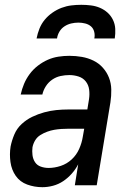

<svg xmlns="http://www.w3.org/2000/svg" viewBox="-20 -770 540 798"><path d="M156 8Q123 8 93 -3Q63 -14 45.5 -39Q28 -64 23.5 -96.5Q19 -129 24 -161Q29 -186 39.5 -211Q50 -236 70 -254.5Q90 -273 114 -284.5Q138 -296 163.5 -303Q189 -310 214 -312.5Q239 -315 265 -315H343L350 -358Q353 -378 350.5 -397.5Q348 -417 336.5 -431.5Q325 -446 306.5 -452Q288 -458 268 -458Q250 -458 231.5 -454Q213 -450 197 -439Q181 -428 170.5 -411.5Q160 -395 156 -377H66Q71 -400 80 -421.5Q89 -443 103.5 -462.5Q118 -482 137.5 -497Q157 -512 178.5 -521.5Q200 -531 223 -534.5Q246 -538 268 -538Q295 -538 320.5 -533.5Q346 -529 368.5 -518Q391 -507 407.5 -488.5Q424 -470 433 -447Q442 -424 442.5 -397.5Q443 -371 439 -345L382 0H291L305 -87Q294 -66 278 -48Q262 -30 242.5 -17Q223 -4 200.5 2Q178 8 156 8ZM182 -72Q207 -72 232.5 -80.5Q258 -89 278 -107.5Q298 -126 309 -151Q320 -176 324 -201L330 -235H265Q250 -235 235 -234Q220 -233 205.5 -230.5Q191 -228 176 -222.5Q161 -217 147.5 -208.5Q134 -200 126 -186.5Q118 -173 115 -158Q113 -142 115 -125.5Q117 -109 125.5 -96Q134 -83 149.5 -77.5Q165 -72 182 -72ZM132 -610Q136 -631 144 -651Q152 -671 165.5 -687.5Q179 -704 197.5 -717Q216 -730 236 -737.5Q256 -745 276.5 -747.5Q297 -750 318 -750Q338 -750 358 -747.5Q378 -745 395.5 -737.5Q413 -730 427 -717.5Q441 -705 449.5 -687.5Q458 -670 459 -650Q460 -630 457 -610H372Q375 -624 371.5 -638Q368 -652 358 -660.5Q348 -669 334 -672.5Q320 -676 306 -676Q291 -676 276 -672.5Q261 -669 248 -660.5Q235 -652 227 -638.5Q219 -625 217 -610Z"/></svg>

Font: Iosevka Curly Medium Oblique
Style: Regular
Weight: 500
Italic angle: -9°
Monospace: yes
Designer: Belleve Invis
Foundry: Belleve Invis
Version: Version 11.1.0; ttfautohint (v1.8.3)